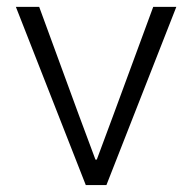

<svg xmlns="http://www.w3.org/2000/svg" viewBox="-20 -535 556 555"><path d="M25.9 -515.1H93.3L207.5 -203.6L255.9 -73.7H259.8L308.1 -203.6L422.9 -515.1H489.7L287.6 0H228Z"/></svg>

Font: Reddit Sans Light
Style: Regular
Weight: 300
Designer: Stephen Hutchings
Foundry: Reddit
Version: Version 1.013